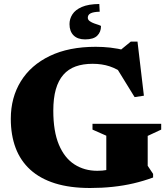

<svg xmlns="http://www.w3.org/2000/svg" viewBox="-20 -925 836 960"><path d="M718.5 -96 745.5 -55.5V-37.5Q698 -20 647.8 -8.2Q597.5 3.5 543.5 9.2Q489.5 15 430.5 15Q330 15 255.5 -8.2Q181 -31.5 131.8 -76.2Q82.5 -121 58.2 -185.2Q34 -249.5 34 -331Q34 -437 84 -518.2Q134 -599.5 229 -645.2Q324 -691 458.5 -691Q495 -691 531.2 -687Q567.5 -683 614.5 -671.5L565 -660.5L634 -717H667.5L699.5 -446.5L653 -439.5L541.5 -620.5L604 -552.5Q567 -580.5 528.5 -593.2Q490 -606 443 -606Q395 -606 358.2 -592.8Q321.5 -579.5 296.8 -551.2Q272 -523 259.2 -478.5Q246.5 -434 246.5 -371.5Q246.5 -268 274.5 -201.5Q302.5 -135 352.2 -103Q402 -71 466.5 -71Q492.5 -71 514.8 -75.2Q537 -79.5 557.5 -88.5Q578 -97.5 597 -111L511.5 -16.5V-246.5L442.5 -277V-306H786V-277L718.5 -245.5ZM485 -794Q485 -765 466.2 -746.5Q447.5 -728 405.5 -728Q368 -728 347.8 -748.2Q327.5 -768.5 327.5 -804.5Q327.5 -830.5 342 -853.2Q356.5 -876 389.2 -890.2Q422 -904.5 476.5 -905L478.5 -866.5Q446.5 -865.5 432.8 -858.2Q419 -851 419 -836.5Q419 -826 429 -819Q439 -812 452 -807.5Q465 -803 475 -799.8Q485 -796.5 485 -794Z"/></svg>

Font: Newsreader 16pt 16pt ExtraBold
Style: Regular
Weight: 800
Version: Version 1.003